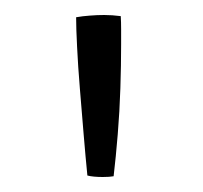

<svg xmlns="http://www.w3.org/2000/svg" viewBox="-20 -751 271 256"><path d="M141.5 -692Q141.5 -664.5 140.5 -633.5Q139.5 -602.5 137 -572Q134.5 -541.5 131.5 -516Q126 -515 117 -515Q111 -515 105.5 -515.5Q100 -516 96.5 -517Q94 -542 91.5 -572.2Q89 -602.5 86.5 -632.8Q84 -663 82.8 -688.2Q81.5 -713.5 81.5 -728Q90 -729.5 99.8 -730.2Q109.5 -731 119 -731Q129.5 -731 141 -729.5Q141.5 -721.5 141.5 -712Q141.5 -702.5 141.5 -692Z"/></svg>

Font: Grandstander Thin ExtraLight
Style: Regular
Weight: 250
Version: Version 1.200